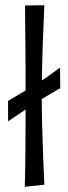

<svg xmlns="http://www.w3.org/2000/svg" viewBox="-20 -718 261 736"><path d="M75 -2Q76 -25 76.5 -64Q77 -103 77.5 -151.5Q78 -200 78 -253Q78 -306 78 -357Q78 -396 78 -442Q78 -488 77.5 -534.5Q77 -581 76.5 -623Q76 -665 76 -697L150 -698Q149 -667 147 -625.5Q145 -584 143.5 -537Q142 -490 141 -444Q140 -398 140 -358Q140 -305 141.5 -240.5Q143 -176 145.5 -115Q148 -54 150 -10ZM11 -253V-331Q11 -331 27.5 -341Q44 -351 68.5 -365.5Q93 -380 116 -394Q139 -408 160.5 -423Q182 -438 196 -448.5Q210 -459 210 -459L211 -380Q211 -380 200.5 -374Q190 -368 174 -358.5Q158 -349 139.5 -338Q121 -327 106 -317Q85 -303 63 -288Q41 -273 26 -263Q11 -253 11 -253Z"/></svg>

Font: Truculenta
Style: Regular
Weight: 400
Designer: Ivan Castro, Eva Sanz & Omnibus-Type Team
Foundry: Omnibus-Type
Version: Version 1.002